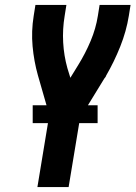

<svg xmlns="http://www.w3.org/2000/svg" viewBox="-20 -755 547 775"><path d="M131 0 179 -291 133 -451Q117 -508 111.5 -568.5Q106 -629 116 -691L123 -735H248L241 -691Q232 -637 235 -583.5Q238 -530 252 -480L264 -441L296 -493Q325 -540 346 -590Q367 -640 375 -691L382 -735H507L500 -691Q490 -629 465.5 -567.5Q441 -506 408 -449V-448Q407 -446 405 -443Q403 -440 401 -438L303 -278L257 0ZM112 -258V-330H374V-258Z"/></svg>

Font: Iosevka Curly Extrabold
Style: Italic
Weight: 800
Italic angle: -9°
Monospace: yes
Designer: Belleve Invis
Foundry: Belleve Invis
Version: Version 22.1.2; ttfautohint (v1.8.4)